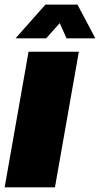

<svg xmlns="http://www.w3.org/2000/svg" viewBox="-20 -804 429 824"><path d="M46.9 -639.6H178.2L236.3 -704.6L265.6 -639.6H389.2L312.5 -784.2H174.8ZM0 0H215.8L318.4 -582H102.5Z"/></svg>

Font: Decalotype Black Italic
Style: Regular
Weight: 900
Italic angle: -10°
Designer: Alfredo Marco Pradil
Foundry: Alfredo Marco Pradil
Version: Version 1.0